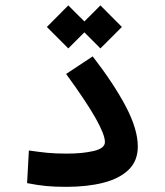

<svg xmlns="http://www.w3.org/2000/svg" viewBox="-20 -707 626 730"><path d="M232.4 3.4Q187 3.4 155 0.2Q123 -2.9 83 -10.7L89.8 -134.8Q130.4 -128.9 160.2 -126Q189.9 -123 234.4 -123Q294.9 -123 336.9 -133.1Q378.9 -143.1 378.9 -167Q378.9 -194.8 343.3 -258.1Q307.6 -321.3 231.4 -425.8L332.5 -492.7Q414.1 -386.7 459 -301Q503.9 -215.3 503.9 -149.9Q503.9 -95.2 469 -61.5Q434.1 -27.8 372.8 -12.2Q311.5 3.4 232.4 3.4ZM361.8 -522.9 300.8 -584 239.7 -522.9 158.2 -604.5 239.7 -686.5 300.8 -625.5 361.8 -686.5 443.4 -604.5Z"/></svg>

Font: CaskaydiaCove NF SemiBold
Style: Regular
Weight: 600
Designer: Aaron Bell
Foundry: Saja Typeworks
Version: Version 2111.001; VTT 6.35;Nerd Fonts 3.2.1